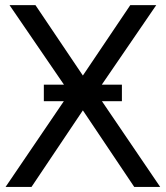

<svg xmlns="http://www.w3.org/2000/svg" viewBox="-20 -739 655 759"><path d="M2 0 254.9 -372.1 17.6 -718.8H120.1L307.6 -440.4L495.1 -718.8H597.7L360.4 -372.1L613.3 0H510.7L307.6 -302.7L104.5 0ZM153.3 -338.9V-404.3H461.9V-338.9Z"/></svg>

Font: Inter Display V
Style: Regular
Weight: 400
Designer: Rasmus Andersson
Foundry: rsms
Version: Version 3.015;git-src